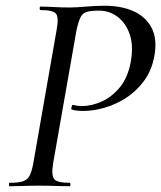

<svg xmlns="http://www.w3.org/2000/svg" viewBox="-20 -648 561 668"><path d="M13 0Q11 0 11 -6Q11 -12 13 -12Q43 -12 59 -17Q75 -22 83 -37Q91 -52 96 -81L177 -544Q185 -587 175 -600Q165 -613 121 -613Q118 -613 118 -619Q118 -625 121 -625Q142 -625 167.5 -623.5Q193 -622 223 -622Q245 -622 278.5 -625Q312 -628 345 -628Q401 -628 443.5 -609.5Q486 -591 507 -552Q528 -513 517 -453Q508 -403 481 -366.5Q454 -330 418 -307Q382 -284 343 -273Q304 -262 270 -262Q259 -262 249 -263Q239 -264 229 -267Q227 -268 229 -276Q231 -284 234 -283Q242 -281 249.5 -280Q257 -279 264 -279Q300 -279 335.5 -295.5Q371 -312 398 -345.5Q425 -379 435 -433Q445 -490 431 -529.5Q417 -569 388.5 -590Q360 -611 325 -611Q298 -611 283 -607Q268 -603 260.5 -588.5Q253 -574 246 -542L165 -81Q158 -38 168.5 -25Q179 -12 223 -12Q225 -12 225 -6Q225 0 223 0Q202 0 174.5 -1Q147 -2 116 -2Q87 -2 60.5 -1Q34 0 13 0Z"/></svg>

Font: Cormorant Garamond Light Medium
Style: Italic
Weight: 500
Italic angle: -10°
Version: Version 4.001